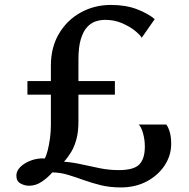

<svg xmlns="http://www.w3.org/2000/svg" viewBox="-20 -772 786 798"><path d="M482.5 7Q437 7 399.2 -2.2Q361.5 -11.5 328.2 -23.5Q295 -35.5 263.2 -45.2Q231.5 -55 197.5 -55.5Q178 -33 153.2 -16.5Q128.5 0 100.5 0Q82.5 0 65.2 -9.5Q48 -19 48 -42Q48 -62 65 -78.5Q82 -95 108.8 -105Q135.5 -115 166 -113.5Q172.5 -124 178.2 -146.8Q184 -169.5 187.8 -197.5Q191.5 -225.5 191.5 -252V-378.5H94V-435H191.5V-499Q191.5 -575.5 225.2 -632.2Q259 -689 315.8 -720.2Q372.5 -751.5 440.5 -751.5Q502.5 -751.5 549 -733.8Q595.5 -716 623 -692.5L569 -615Q564 -625 542.8 -642.8Q521.5 -660.5 488.8 -675Q456 -689.5 417 -689.5Q397.5 -689.5 378 -683.2Q358.5 -677 342.2 -659.5Q326 -642 316 -609.5Q306 -577 306 -524.5V-435H457.5V-378.5H306V-267Q306 -225 297.8 -194Q289.5 -163 275.8 -140.2Q262 -117.5 246 -100Q283.5 -97 321 -88.5Q358.5 -80 396.5 -72.5Q434.5 -65 474 -65Q536.5 -65 559.2 -88.8Q582 -112.5 582 -162.5Q582 -191.5 574.5 -218Q567 -244.5 556.5 -254.5H671Q678.5 -245.5 685 -225Q691.5 -204.5 691.5 -174Q691.5 -126 664.5 -84.8Q637.5 -43.5 590.2 -18.2Q543 7 482.5 7Z"/></svg>

Font: Merriweather 20pt Medium
Style: Regular
Weight: 500
Version: Version 2.100